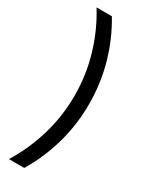

<svg xmlns="http://www.w3.org/2000/svg" viewBox="-236 -751 784 1006"><g transform="rotate(30 156.0 -248.0)"><path d="M242.2 -248Q242.2 -372.1 209.5 -488.3Q176.8 -604.5 115.2 -707H22.5Q85 -606.4 119.6 -489.7Q154.3 -373 154.3 -248Q154.3 -124 119.6 -7.3Q85 109.4 22.5 210.9H115.2Q176.8 107.4 209.5 -8.3Q242.2 -124 242.2 -248Z"/></g></svg>

Font: Wanted Sans Variable
Style: Regular
Weight: 400
Designer: Original Design by Kil Hyung-jin and Kang Hanbin, Wanted Lab, Inc; Hangeul from Source Han Sans by Jang Soo-young and Ka
Foundry: Wanted Lab, Inc.
Version: Version 1.003;Glyphs 3.2 (3227)